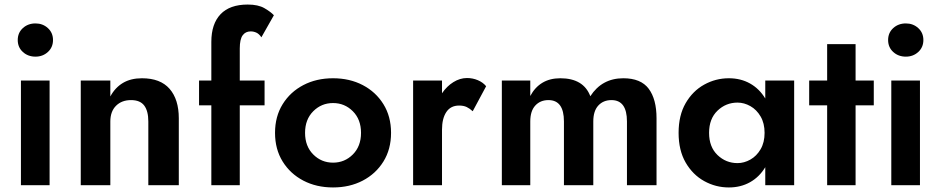

<svg xmlns="http://www.w3.org/2000/svg" viewBox="-20 -814 4137 844"><path d="M58 -638Q58 -670 80.5 -690.5Q103 -711 136 -711Q168 -711 190.5 -690.5Q213 -670 213 -638Q213 -606 190.5 -585.5Q168 -565 136 -565Q103 -565 80.5 -585.5Q58 -606 58 -638ZM72 -460H198V0H72Z M632 -280Q632 -326 614 -350Q596 -374 556 -374Q515 -374 490 -349Q465 -324 465 -280V0H335V-460H465V-390Q486 -429 520.5 -449.5Q555 -470 604 -470Q685 -470 725.5 -423.5Q766 -377 766 -294V0H632Z M855 -460H909V-630Q909 -709 949.5 -751.5Q990 -794 1069 -794Q1115 -794 1142.5 -778Q1170 -762 1184 -747L1129 -650Q1119 -665 1107 -670.5Q1095 -676 1082 -676Q1059 -676 1046.5 -658.5Q1034 -641 1034 -601V-460H1143V-351H1034V0H909V-351H855Z M1189 -230Q1189 -302 1222.5 -356Q1256 -410 1313.5 -440Q1371 -470 1444 -470Q1517 -470 1574.5 -440Q1632 -410 1665.5 -356Q1699 -302 1699 -230Q1699 -158 1665.5 -104Q1632 -50 1574.5 -20Q1517 10 1444 10Q1371 10 1313.5 -20Q1256 -50 1222.5 -104Q1189 -158 1189 -230ZM1321 -230Q1321 -171 1357 -135Q1393 -99 1444 -99Q1495 -99 1531 -135Q1567 -171 1567 -230Q1567 -289 1531 -325Q1495 -361 1444 -361Q1393 -361 1357 -325Q1321 -289 1321 -230Z M2058 -325Q2045 -337 2031.5 -343.5Q2018 -350 1998 -350Q1961 -350 1942 -321.5Q1923 -293 1923 -244V0H1796V-460H1923V-404Q1944 -435 1973 -453Q2002 -471 2033 -471Q2058 -471 2080.5 -461.5Q2103 -452 2117 -435Z M2866 -294V0H2736V-280Q2736 -374 2668 -374Q2632 -374 2610 -350Q2588 -326 2588 -280V0H2459V-280Q2459 -374 2391 -374Q2355 -374 2333 -350Q2311 -326 2311 -280V0H2186V-460H2311V-392Q2331 -430 2364 -450Q2397 -470 2443 -470Q2545 -470 2575 -391Q2626 -470 2720 -470Q2797 -470 2831.5 -424Q2866 -378 2866 -294Z M2963 -230Q2963 -307 2994 -360.5Q3025 -414 3075.5 -442Q3126 -470 3184 -470Q3236 -470 3277 -447Q3318 -424 3344 -381V-460H3471V0H3344V-79Q3318 -36 3277 -13Q3236 10 3184 10Q3126 10 3075.5 -18Q3025 -46 2994 -99.5Q2963 -153 2963 -230ZM3097 -230Q3097 -168 3134 -132.5Q3171 -97 3222 -97Q3251 -97 3278.5 -112.5Q3306 -128 3323.5 -158Q3341 -188 3341 -230Q3341 -272 3323.5 -302Q3306 -332 3278.5 -347.5Q3251 -363 3222 -363Q3171 -363 3134 -327.5Q3097 -292 3097 -230Z M3537 -460H3616V-620H3741V-460H3821V-351H3741V0H3616V-351H3537Z M3884 -638Q3884 -670 3906.5 -690.5Q3929 -711 3962 -711Q3994 -711 4016.5 -690.5Q4039 -670 4039 -638Q4039 -606 4016.5 -585.5Q3994 -565 3962 -565Q3929 -565 3906.5 -585.5Q3884 -606 3884 -638ZM3898 -460H4024V0H3898Z"/></svg>

Font: Von Semi
Style: Regular
Weight: 600
Version: Version 4.000; ttfautohint (v1.8.4.7-5d5b)